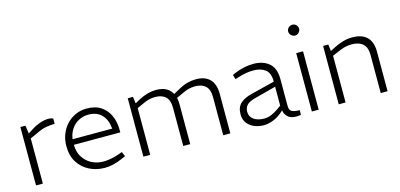

<svg xmlns="http://www.w3.org/2000/svg" viewBox="-66 -1146 3273 1572"><g transform="rotate(-15 1570.5 -360.5)"><path d="M85 0V-495H128L138 -426L180 -453Q212 -474 250.5 -487.5Q289 -501 325 -501Q335 -501 344.5 -499Q354 -497 363 -492V-448Q326 -447 290 -441Q254 -435 203 -410L143 -383V0Z M667 7Q599 7 539.5 -22Q480 -51 444 -107.5Q408 -164 408 -246Q408 -300 426 -346Q444 -392 476.5 -427Q509 -462 552.5 -481.5Q596 -501 647 -501Q721 -501 769 -468.5Q817 -436 840.5 -382Q864 -328 864 -263V-241H470Q471 -178 499.5 -134.5Q528 -91 572.5 -68.5Q617 -46 669 -46Q701 -46 732 -52Q763 -58 794 -68L834 -82L851 -43L812 -26Q779 -11 741.5 -2Q704 7 667 7ZM472 -288H808Q802 -362 761.5 -405.5Q721 -449 648 -449Q604 -449 566.5 -429.5Q529 -410 504 -374Q479 -338 472 -288Z M995 0V-495H1039L1047 -438L1089 -461Q1127 -481 1163.5 -491Q1200 -501 1234 -501Q1289 -501 1323.5 -481Q1358 -461 1375 -424.5Q1392 -388 1392 -338V0H1333V-327Q1333 -387 1302 -417Q1271 -447 1213 -447Q1185 -447 1158.5 -440Q1132 -433 1106 -420L1053 -396V0ZM1672 0V-327Q1672 -387 1641 -417Q1610 -447 1551 -447Q1523 -447 1496.5 -440Q1470 -433 1444 -420L1378 -390L1364 -426L1428 -461Q1465 -482 1502 -491.5Q1539 -501 1574 -501Q1628 -501 1663 -481Q1698 -461 1715 -424.5Q1732 -388 1732 -338V0Z M2015 7Q1975 7 1938 -7.5Q1901 -22 1877 -52.5Q1853 -83 1853 -128Q1853 -189 1888.5 -221Q1924 -253 1989 -268L2185 -317V-322Q2185 -390 2147.5 -419.5Q2110 -449 2046 -449Q2010 -449 1976 -442Q1942 -435 1915 -426L1888 -418L1876 -456L1900 -467Q1940 -484 1980.5 -492.5Q2021 -501 2062 -501Q2142 -501 2192.5 -458.5Q2243 -416 2243 -324V-98Q2243 -64 2259.5 -51Q2276 -38 2331 -36L2329 3Q2324 4 2314 5.5Q2304 7 2292 7Q2244 7 2219.5 -15.5Q2195 -38 2190 -72L2167 -52Q2133 -23 2092 -8Q2051 7 2015 7ZM2034 -45Q2063 -45 2092.5 -57Q2122 -69 2152 -90L2185 -114V-274L1999 -225Q1949 -211 1930 -189Q1911 -167 1911 -134Q1911 -92 1945 -68.5Q1979 -45 2034 -45Z M2423 0V-495H2481V0ZM2452 -636Q2440 -636 2429 -642.5Q2418 -649 2411.5 -659.5Q2405 -670 2405 -683Q2405 -695 2411.5 -705.5Q2418 -716 2429 -722Q2440 -728 2452 -728Q2465 -728 2475 -722Q2485 -716 2491.5 -705.5Q2498 -695 2498 -683Q2498 -670 2491.5 -659.5Q2485 -649 2475 -642.5Q2465 -636 2452 -636Z M2651 0V-495H2695L2702 -438L2742 -459Q2781 -479 2820 -490Q2859 -501 2899 -501Q2955 -501 2991.5 -482Q3028 -463 3046.5 -426.5Q3065 -390 3065 -338V0H3007V-327Q3007 -386 2974.5 -416.5Q2942 -447 2878 -447Q2850 -447 2821.5 -440Q2793 -433 2758 -417L2709 -396V0Z"/></g></svg>

Font: REM ExtraLight
Style: Regular
Weight: 250
Designer: Octavio Pardo
Foundry: Ashler Design
Version: Version 1.005;gftools[0.9.28]